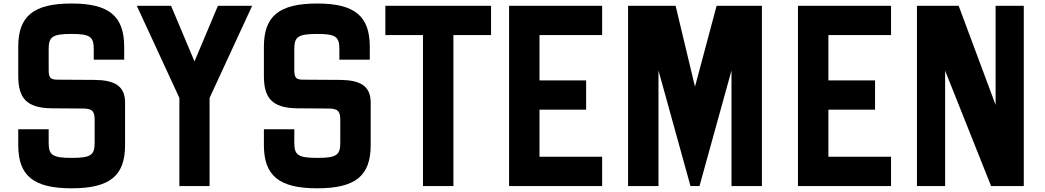

<svg xmlns="http://www.w3.org/2000/svg" viewBox="-20 -1032 5799 1065"><path d="M377.5 12.5C590 12.5 673.8 -57.5 673.8 -227.5V-462.5C673.8 -556.2 615 -587.5 505 -588.8L303.8 -590C262.5 -590 250 -596.2 250 -643.8V-760C250 -827.5 270 -843.8 377.5 -843.8C480 -843.8 500 -827.5 500 -760V-701.2H668.8V-772.5C668.8 -942.5 585 -1012.5 377.5 -1012.5C165 -1012.5 81.2 -942.5 81.2 -772.5V-611.2C81.2 -491.2 123.8 -432.5 267.5 -431.2L440 -430C492.5 -430 505 -413.8 505 -367.5V-240C505 -172.5 485 -156.2 377.5 -156.2C270 -156.2 250 -172.5 250 -240V-315H81.2V-227.5C81.2 -57.5 165 12.5 377.5 12.5Z M975 0H1142.5V-488.8L1378.8 -1000H1188.8L1058.8 -691.2L928.8 -1000H738.8L975 -488.8Z M1740 12.5C1952.5 12.5 2036.2 -57.5 2036.2 -227.5V-462.5C2036.2 -556.2 1977.5 -587.5 1867.5 -588.8L1666.2 -590C1625 -590 1612.5 -596.2 1612.5 -643.8V-760C1612.5 -827.5 1632.5 -843.8 1740 -843.8C1842.5 -843.8 1862.5 -827.5 1862.5 -760V-701.2H2031.2V-772.5C2031.2 -942.5 1947.5 -1012.5 1740 -1012.5C1527.5 -1012.5 1443.8 -942.5 1443.8 -772.5V-611.2C1443.8 -491.2 1486.2 -432.5 1630 -431.2L1802.5 -430C1855 -430 1867.5 -413.8 1867.5 -367.5V-240C1867.5 -172.5 1847.5 -156.2 1740 -156.2C1632.5 -156.2 1612.5 -172.5 1612.5 -240V-315H1443.8V-227.5C1443.8 -57.5 1527.5 12.5 1740 12.5Z M2326.2 0H2495V-837.5H2703.8V-1000H2117.5V-837.5H2326.2Z M2803.8 0H3320V-162.5H2972.5V-423.8H3231.2V-586.2H2972.5V-837.5H3320V-1000H2803.8Z M3463.8 0H3632.5V-641.2L3810 0H3860L4037.5 -641.2V0H4206.2V-1000H3955L3835 -551.2L3727.5 -1000H3463.8Z M4406.2 0H4922.5V-162.5H4575V-423.8H4833.8V-586.2H4575V-837.5H4922.5V-1000H4406.2Z M5066.2 0H5222.5V-640L5477.5 0H5658.8V-1000H5502.5V-450L5297.5 -1000H5066.2Z"/></svg>

Font: Basalte Marquee
Style: Regular
Weight: 400
Designer: Ange Degheest & Benjamin Gomez & Eugénie Bidaut
Foundry: Velvetyne Type Foundry
Version: Version 1.000;FEAKit 1.0